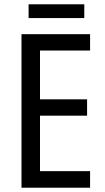

<svg xmlns="http://www.w3.org/2000/svg" viewBox="-20 -873 488 893"><path d="M399 0H80V-714H399V-638H166V-411H385V-335H166V-77H399ZM372 -853V-789H113V-853Z"/></svg>

Font: Noto Sans Tamil Condensed
Style: Regular
Weight: 400
Width: 3
Designer: Jelle Bosma - Monotype Design Team
Foundry: Monotype Imaging Inc.
Version: Version 2.004; ttfautohint (v1.8.4.7-5d5b)